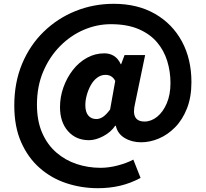

<svg xmlns="http://www.w3.org/2000/svg" viewBox="-20 -789 1081 1008"><path d="M494 199Q408 199 329 173Q250 147 188.5 93Q127 39 91 -42.5Q55 -124 55 -235Q55 -356 96 -454Q137 -552 209.5 -622.5Q282 -693 376.5 -731Q471 -769 577 -769Q702 -769 793.5 -716.5Q885 -664 935 -571.5Q985 -479 985 -358Q985 -279 961.5 -219.5Q938 -160 899 -120.5Q860 -81 813.5 -61.5Q767 -42 721 -42Q672 -42 634.5 -64.5Q597 -87 588 -129H585Q562 -95 522 -74Q482 -53 447 -53Q379 -53 337 -100.5Q295 -148 295 -227Q295 -280 313 -330.5Q331 -381 362.5 -421.5Q394 -462 436.5 -485.5Q479 -509 528 -509Q556 -509 578 -495.5Q600 -482 614 -452H616L634 -500H742L689 -245Q666 -151 739 -151Q774 -151 805 -176Q836 -201 855.5 -246.5Q875 -292 875 -353Q875 -413 858 -468.5Q841 -524 804 -567.5Q767 -611 707 -636.5Q647 -662 562 -662Q489 -662 420 -632.5Q351 -603 295.5 -547Q240 -491 207 -413.5Q174 -336 174 -240Q174 -155 201 -92.5Q228 -30 275 11Q322 52 382 72Q442 92 508 92Q552 92 599 79.5Q646 67 680 49L718 145Q666 173 611 186Q556 199 494 199ZM486 -164Q503 -164 520 -175Q537 -186 558 -214L585 -364Q577 -380 564 -388Q551 -396 534 -396Q510 -396 490 -381Q470 -366 456.5 -341.5Q443 -317 435.5 -289.5Q428 -262 428 -237Q428 -201 443.5 -182.5Q459 -164 486 -164Z"/></svg>

Font: Noto Sans JP Thin Black
Style: Regular
Weight: 900
Version: Version 2.004-H2;hotconv 1.0.118;makeotfexe 2.5.65603